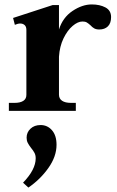

<svg xmlns="http://www.w3.org/2000/svg" viewBox="-20 -500 528 866"><path d="M481 -423Q481 -395 466.5 -381Q452 -367 428 -367Q414 -367 405 -372Q396 -377 388 -386Q378 -395 371 -399Q364 -403 352 -403Q331 -403 307.5 -383Q284 -363 266.5 -327Q249 -291 246 -244V-73Q246 -55 260 -45.5Q274 -36 300 -36H322V0H20V-36H46Q71 -36 85 -45Q99 -54 99 -72V-365Q99 -380 91 -387Q83 -394 71 -394Q61 -394 47 -388L39 -419L217 -477H246V-367Q263 -421 307 -450.5Q351 -480 394 -480Q430 -480 455.5 -466.5Q481 -453 481 -423ZM235 153Q235 206 198 258Q161 310 108 346L84 324Q141 265 141 214Q141 200 135.5 189.5Q130 179 120 167Q110 154 105 144Q100 134 100 121Q100 97 117.5 80.5Q135 64 163 64Q194 64 214.5 87.5Q235 111 235 153Z"/></svg>

Font: Taviraj SemiBold
Style: Regular
Weight: 600
Designer: Katatrad Team
Foundry: CadsonDemak
Version: Version 1.001